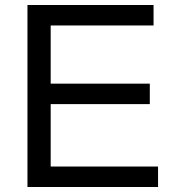

<svg xmlns="http://www.w3.org/2000/svg" viewBox="-20 -749 707 769"><path d="M183 -332V-82H613V0H90V-729H595V-647H183V-414H580V-332Z"/></svg>

Font: Ekushey Lalsalu
Style: Regular
Weight: 400
Designer: Al Mamun Sumon
Foundry: Al Mamun Sumon
Version: Version 1.0